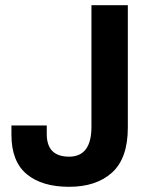

<svg xmlns="http://www.w3.org/2000/svg" viewBox="-20 -707 575 739"><path d="M246 12Q141 12 82.5 -37Q24 -86 24 -188V-224H160V-191Q160 -104 246 -104Q332 -104 332 -219V-687H472V-216Q472 -98 411.5 -43Q351 12 246 12Z"/></svg>

Font: Archivo SemiCondensed
Style: Bold
Weight: 680
Width: 4
Designer: Hector Gatti
Foundry: Omnibus-Type
Version: Version 2.001; ttfautohint (v1.8.3)